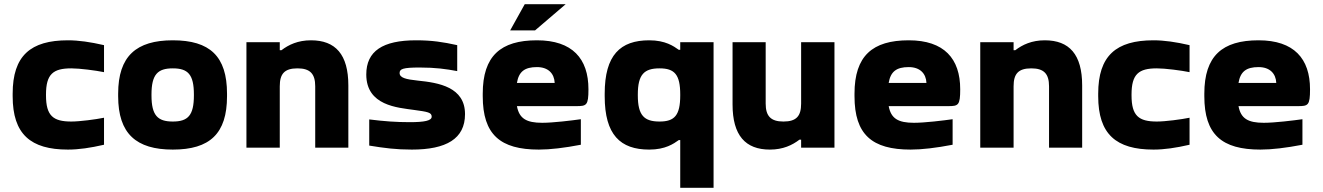

<svg xmlns="http://www.w3.org/2000/svg" viewBox="-20 -700 6269 910"><path d="M40 -256V-244C40 -64 125 9 302 9C353 9 408 1 473 -14V-142C434 -134 358 -124 318 -124C232 -124 198 -151 198 -248V-252C198 -349 232 -376 318 -376C358 -376 434 -366 473 -358V-486C408 -501 353 -509 302 -509C125 -509 40 -436 40 -256Z M540 -256V-244C540 -66 626 9 799 9C974 9 1056 -66 1056 -244V-256C1056 -434 974 -509 799 -509C626 -509 540 -434 540 -256ZM698 -248V-252C698 -348 728 -376 799 -376C871 -376 899 -347 899 -252V-248C899 -153 871 -124 799 -124C728 -124 698 -152 698 -248Z M1148 -500V0H1306V-291C1306 -350 1328 -376 1390 -376C1450 -376 1474 -350 1474 -291V0H1631V-295C1631 -442 1570 -509 1454 -509C1392 -509 1348 -488 1314 -462H1306V-500Z M1942 -179C2008 -170 2026 -167 2026 -147C2026 -128 1992 -121 1922 -121C1858 -121 1802 -125 1730 -134V-10C1803 2 1857 9 1932 9C2095 9 2184 -42 2184 -159C2184 -287 2060 -308 1960 -318C1904 -324 1874 -331 1874 -354C1874 -373 1889 -380 1969 -380C2044 -380 2094 -373 2147 -363V-486C2079 -501 2027 -509 1952 -509C1794 -509 1716 -458 1716 -347C1716 -199 1865 -190 1942 -179Z M2769 -277C2769 -422 2693 -509 2525 -509C2353 -509 2268 -435 2268 -256V-244C2268 -62 2351 9 2534 9C2588 9 2655 1 2733 -14V-135C2691 -129 2601 -118 2550 -118C2475 -118 2441 -138 2430 -197H2711C2760 -197 2769 -200 2769 -277ZM2398 -556H2516L2661 -680H2467ZM2430 -307C2439 -361 2467 -382 2525 -382C2578 -382 2607 -352 2609 -307Z M2846 -256V-244C2846 -61 2920 9 3057 9C3134 9 3173 -19 3197 -36H3204V190H3362V-500H3204V-464H3197C3173 -481 3134 -509 3057 -509C2920 -509 2846 -439 2846 -256ZM3003 -248V-252C3003 -347 3033 -376 3106 -376C3177 -376 3204 -347 3204 -252V-248C3204 -153 3177 -124 3106 -124C3033 -124 3003 -153 3003 -248Z M3935 0V-500H3777V-209C3777 -150 3755 -124 3693 -124C3633 -124 3609 -150 3609 -209V-500H3452V-205C3452 -58 3513 9 3629 9C3691 9 3735 -12 3769 -38H3777V0Z M4531 -277C4531 -422 4455 -509 4287 -509C4115 -509 4030 -435 4030 -256V-244C4030 -62 4113 9 4296 9C4350 9 4417 1 4495 -14V-135C4453 -129 4363 -118 4312 -118C4237 -118 4203 -138 4192 -197H4473C4522 -197 4531 -200 4531 -277ZM4192 -307C4201 -361 4229 -382 4287 -382C4340 -382 4369 -352 4371 -307Z M4626 -500V0H4784V-291C4784 -350 4806 -376 4868 -376C4928 -376 4952 -350 4952 -291V0H5109V-295C5109 -442 5048 -509 4932 -509C4870 -509 4826 -488 4792 -462H4784V-500Z M5185 -256V-244C5185 -64 5270 9 5447 9C5498 9 5553 1 5618 -14V-142C5579 -134 5503 -124 5463 -124C5377 -124 5343 -151 5343 -248V-252C5343 -349 5377 -376 5463 -376C5503 -376 5579 -366 5618 -358V-486C5553 -501 5498 -509 5447 -509C5270 -509 5185 -436 5185 -256Z M6189 -277C6189 -422 6113 -509 5945 -509C5773 -509 5688 -435 5688 -256V-244C5688 -62 5771 9 5954 9C6008 9 6075 1 6153 -14V-135C6111 -129 6021 -118 5970 -118C5895 -118 5861 -138 5850 -197H6131C6180 -197 6189 -200 6189 -277ZM5850 -307C5859 -361 5887 -382 5945 -382C5998 -382 6027 -352 6029 -307Z"/></svg>

Font: LT Wave Alt Black
Style: Regular
Weight: 900
Designer: Daniel Lyons
Version: Version 2.5 (Glyphs App)